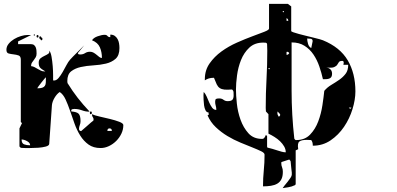

<svg xmlns="http://www.w3.org/2000/svg" viewBox="-20 -740 2040 987"><path d="M160 -560Q159 -557 156.5 -557Q154 -557 153 -560Q153 -563 157 -563Q161 -563 160 -560ZM453 -153Q465 -147 491.5 -141Q518 -135 545 -128.5Q572 -122 593 -114Q614 -106 614 -97Q614 -74 604 -53Q594 -32 577.5 -15.5Q561 1 540 11Q519 21 497 21Q460 21 435 3Q410 -15 392.5 -43Q375 -71 363 -105Q351 -139 340 -171Q329 -203 317 -229Q305 -255 287 -267Q272 -257 260.5 -237.5Q249 -218 247 -200L233 0Q232 9 215 13.5Q198 18 176.5 19.5Q155 21 135 21Q115 21 108 21L87 20L80 13V-80L93 -107L87 -113V-433Q87 -451 75.5 -455Q64 -459 50 -460.5Q36 -462 24.5 -465Q13 -468 13 -484Q13 -501 24.5 -515Q36 -529 52.5 -539Q69 -549 87.5 -554.5Q106 -560 120 -560H140L73 -527V-513H140Q150 -513 156 -507.5Q162 -502 164.5 -494.5Q167 -487 167.5 -478.5Q168 -470 168 -464Q168 -453 163.5 -445.5Q159 -438 154 -431.5Q149 -425 144.5 -418.5Q140 -412 140 -403V-400Q150 -399 158 -394.5Q166 -390 174 -385.5Q182 -381 190 -377Q198 -373 207 -373H213Q192 -385 185.5 -393Q179 -401 179 -418Q179 -433 188.5 -440.5Q198 -448 209 -453Q220 -458 228 -463.5Q236 -469 233 -480Q241 -471 245 -448Q249 -425 251 -400Q253 -375 253 -353.5Q253 -332 253 -327Q254 -326 257 -326Q270 -326 281 -339Q292 -352 302 -369.5Q312 -387 321.5 -405Q331 -423 340 -433Q344 -438 354.5 -448.5Q365 -459 376.5 -470.5Q388 -482 398.5 -492.5Q409 -503 413 -507L380 -467Q382 -461 385.5 -460.5Q389 -460 393 -460Q407 -460 417.5 -467Q428 -474 443 -474Q453 -474 461.5 -469Q470 -464 477 -458Q484 -452 490.5 -447Q497 -442 504 -442Q504 -472 493.5 -496.5Q483 -521 453 -533Q461 -546 482 -553.5Q503 -561 518 -561Q528 -561 532.5 -555Q537 -549 547 -549V-562Q561 -562 570 -555.5Q579 -549 584.5 -539Q590 -529 592 -517Q594 -505 594 -493Q594 -455 574 -437.5Q554 -420 524.5 -413Q495 -406 460 -404Q425 -402 395.5 -395.5Q366 -389 346 -373.5Q326 -358 326 -323Q326 -316 327 -313Q353 -271 379.5 -237Q406 -203 440 -167Q439 -166 437 -166Q420 -166 401 -173Q382 -180 362 -180Q357 -180 351.5 -178.5Q346 -177 346 -170Q346 -168 347 -167Q375 -165 384.5 -155Q394 -145 394 -117Q394 -106 390 -96.5Q386 -87 386 -76Q386 -74 387 -73Q388 -68 393 -67Q394 -66 397 -66L427 -92Q438 -102 448 -110.5Q458 -119 460 -120L461 -126Q461 -133 457 -138Q453 -143 453 -150ZM173 -547Q168 -547 168 -553.5Q168 -560 173 -560Q178 -560 178 -553.5Q178 -547 173 -547ZM193 -547Q198 -547 198 -540Q198 -533 193 -533Q188 -533 188 -540H187Q182 -540 182 -546.5Q182 -553 187 -553Q192 -553 192 -547ZM216 -343Q215 -343 208 -334.5Q201 -326 193 -316Q185 -306 178.5 -297Q172 -288 172 -286Q188 -286 197 -289Q206 -292 210.5 -298.5Q215 -305 215.5 -316Q216 -327 216 -343ZM447 -153Q442 -153 442 -160Q442 -167 447 -167Q452 -167 452 -160Q452 -153 447 -153ZM555 -67Q555 -80 543 -80Q532 -80 532 -67ZM135 7Q135 -6 119 -14.5Q103 -23 91 -23Q91 -3 104 2Q117 7 135 7Z M1477 -580Q1477 -578 1488 -574Q1499 -570 1516 -565.5Q1533 -561 1553 -556Q1573 -551 1591.5 -546.5Q1610 -542 1623 -538.5Q1636 -535 1640 -533Q1728 -497 1767.5 -430Q1807 -363 1807 -270Q1807 -228 1792 -179Q1777 -130 1748.5 -88Q1720 -46 1679.5 -18.5Q1639 9 1588 9Q1588 1 1586.5 -6Q1585 -13 1580 -20L1557 -21Q1530 -21 1519 -12.5Q1508 -4 1513 27L1500 33V207Q1499 209 1498 210Q1496 213 1493 213Q1482 219 1462.5 222.5Q1443 226 1433 227Q1435 223 1442.5 214Q1450 205 1458.5 194.5Q1467 184 1473.5 174Q1480 164 1480 158V147Q1479 140 1478 130Q1477 120 1476 110.5Q1475 101 1474.5 94Q1474 87 1473 87L1467 80L1427 93Q1426 94 1426 99Q1426 111 1430 120Q1434 129 1434 143Q1434 167 1426.5 181.5Q1419 196 1405.5 204Q1392 212 1373 215Q1354 218 1332 218Q1332 176 1336 136.5Q1340 97 1340 55Q1340 46 1322.5 37.5Q1305 29 1277.5 18Q1250 7 1216 -7Q1182 -21 1149.5 -40.5Q1117 -60 1089.5 -86Q1062 -112 1047 -147Q1055 -151 1053.5 -153Q1052 -155 1052 -162Q1042 -162 1036.5 -173Q1031 -184 1029 -198.5Q1027 -213 1026.5 -227.5Q1026 -242 1026 -250L1027 -267Q1036 -259 1042.5 -243.5Q1049 -228 1055.5 -213Q1062 -198 1070.5 -186.5Q1079 -175 1092 -175Q1092 -187 1089 -196.5Q1086 -206 1086 -217Q1086 -229 1091 -231.5Q1096 -234 1107 -234Q1120 -234 1129 -227Q1138 -220 1150 -220Q1168 -220 1174.5 -227Q1181 -234 1181 -250Q1181 -258 1180.5 -266Q1180 -274 1173 -280Q1148 -278 1133.5 -279.5Q1119 -281 1109.5 -287.5Q1100 -294 1094 -306.5Q1088 -319 1080 -340H1077Q1052 -340 1033 -327V-333Q1033 -379 1057.5 -414Q1082 -449 1118.5 -475.5Q1155 -502 1198 -521Q1241 -540 1277.5 -553.5Q1314 -567 1338.5 -576.5Q1363 -586 1363 -593V-720H1460L1477 -707ZM1440 -680Q1441 -683 1437 -683Q1433 -683 1433 -680Q1434 -677 1436.5 -677Q1439 -677 1440 -680ZM1462 -633Q1462 -642 1453 -647V-633ZM1587 -530Q1587 -540 1575.5 -541Q1564 -542 1559 -542Q1559 -530 1563.5 -514.5Q1568 -499 1580 -493L1587 -527ZM1745 -407Q1745 -407 1746 -410.5Q1747 -414 1747 -417.5Q1747 -421 1745.5 -424Q1744 -427 1740 -427Q1726 -427 1722 -420.5Q1718 -414 1713.5 -407Q1709 -400 1697.5 -395Q1686 -390 1657 -393Q1671 -391 1679 -383Q1687 -375 1687 -361Q1687 -345 1678 -339Q1669 -333 1653 -333H1640Q1633 -365 1621.5 -398.5Q1610 -432 1591.5 -459.5Q1573 -487 1545.5 -504.5Q1518 -522 1479 -522Q1479 -397 1479 -274Q1479 -151 1493 -27Q1497 -21 1500 -20H1503Q1547 -20 1574 -48Q1601 -76 1616 -116Q1631 -156 1637.5 -199.5Q1644 -243 1647 -273Q1662 -291 1683 -303.5Q1704 -316 1723.5 -329.5Q1743 -343 1756.5 -360.5Q1770 -378 1770 -407ZM1353 13Q1353 20 1360 20Q1369 22 1381 25.5Q1393 29 1405 33Q1417 37 1428.5 40Q1440 43 1449 43Q1449 27 1440.5 12.5Q1432 -2 1419.5 -14Q1407 -26 1391 -36Q1375 -46 1360 -53V-153L1347 -167L1346 -185Q1346 -260 1350 -332.5Q1354 -405 1354 -480L1353 -513Q1352 -520 1344.5 -520.5Q1337 -521 1333 -521Q1289 -521 1261.5 -495Q1234 -469 1219 -431.5Q1204 -394 1198.5 -352.5Q1193 -311 1193 -280Q1193 -251 1197.5 -208Q1202 -165 1216.5 -124.5Q1231 -84 1257 -55Q1283 -26 1327 -26Q1335 -26 1339.5 -32.5Q1344 -39 1347 -47L1353 -40ZM1453 -458Q1462 -458 1467 -467Q1464 -472 1460 -473Q1459 -474 1457 -474Q1454 -474 1453 -473ZM1367 -387Q1367 -390 1363 -390Q1359 -390 1360 -387Q1361 -384 1363.5 -384Q1366 -384 1367 -387ZM1773 -187 1780 -180 1787 -187ZM1420 -153Q1419 -155 1413.5 -160Q1408 -165 1407 -167Q1406 -164 1406 -160Q1406 -154 1407.5 -150Q1409 -146 1413 -140Q1418 -142 1420 -147Z"/></svg>

Font: Genkaimincho
Style: Regular
Weight: 800
Designer: Dr. Ken Lunde (project architect, glyph set definition & overall production); Masataka HATTORI \u670D \u90E8 \u6B63 \u8C
Foundry: Adobe Systems Incorporated
Version: Version 1.00